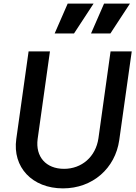

<svg xmlns="http://www.w3.org/2000/svg" viewBox="-20 -1029 752 1061"><path d="M328 12C492 12 617 -99 639 -255L708 -745H591L524 -265C509 -162 431 -96 334 -96C234 -96 175 -163 188 -261L256 -745H138L70 -261C48 -105 158 12 328 12ZM282 -844H389L497 -1009H354ZM483 -844H590L698 -1009H555Z"/></svg>

Font: Mluvka SemiBold
Style: Italic
Weight: 600
Italic angle: -8°
Designer: Modified by Jiří Krblich, Original typeface by Gumpita Rahayu
Foundry: Gumpita Rahayu & Jiří Krblich
Version: Version 2.000;Glyphs 3.1.1 (3134)